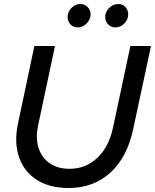

<svg xmlns="http://www.w3.org/2000/svg" viewBox="-20 -930 775 960"><path d="M323 10Q227 10 163.5 -31Q100 -72 75 -145Q50 -218 70 -313L152 -700H255L171 -305Q157 -241 172.5 -191.5Q188 -142 228 -114Q268 -86 328 -86Q409 -86 467 -141Q525 -196 545 -292L632 -700H735L646 -285Q616 -143 531.5 -66.5Q447 10 323 10ZM369 -793Q347 -793 332.5 -808Q318 -823 318 -845Q318 -871 337.5 -890.5Q357 -910 382 -910Q403 -910 418 -895Q433 -880 433 -858Q433 -833 413.5 -813Q394 -793 369 -793ZM557 -793Q536 -793 521 -808Q506 -823 506 -845Q506 -871 526 -890.5Q546 -910 572 -910Q593 -910 607 -895Q621 -880 621 -858Q621 -833 602 -813Q583 -793 557 -793Z"/></svg>

Font: Red Hat Display Medium
Style: Italic
Weight: 500
Italic angle: -12°
Designer: Pentagram, MCKL
Foundry: Pentagram, MCKL
Version: Version 1.023; ttfautohint (v1.8.3)